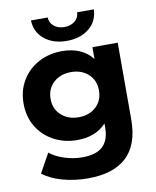

<svg xmlns="http://www.w3.org/2000/svg" viewBox="-101 -828 901 1106"><g transform="rotate(-10 350.0 -274.5)"><path d="M627 -538V-90Q627 58 550 130Q473 202 325 202Q247 202 177 183Q107 164 61 128L123 16Q157 44 209 60.5Q261 77 313 77Q394 77 432.5 40.5Q471 4 471 -70V-93Q410 -26 301 -26Q227 -26 165.5 -58.5Q104 -91 68 -150Q32 -209 32 -286Q32 -363 68 -422Q104 -481 165.5 -513.5Q227 -546 301 -546Q418 -546 479 -469V-538ZM473 -286Q473 -345 433.5 -381.5Q394 -418 332 -418Q270 -418 230 -381.5Q190 -345 190 -286Q190 -227 230 -190.5Q270 -154 332 -154Q394 -154 433.5 -190.5Q473 -227 473 -286ZM157 -751H255Q256 -719 280.5 -699.5Q305 -680 341 -680Q377 -680 401.5 -699.5Q426 -719 427 -751H525Q522 -681 471 -640Q420 -599 341 -599Q262 -599 211 -640Q160 -681 157 -751Z"/></g></svg>

Font: mBank
Style: Bold
Weight: 700
Designer: Julieta Ulanovsky
Foundry: Julieta Ulanovsky
Version: Version 7.200